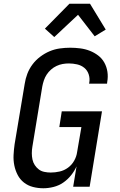

<svg xmlns="http://www.w3.org/2000/svg" viewBox="-20 -998 640 1026"><path d="M212 8Q183 8 156 1Q129 -6 108 -22.5Q87 -39 74.5 -63Q62 -87 56.5 -114Q51 -141 52.5 -170Q54 -199 58 -227L112 -550Q116 -577 126 -603.5Q136 -630 153.5 -653.5Q171 -677 195 -695Q219 -713 245 -724Q271 -735 299 -739Q327 -743 355 -743Q382 -743 409 -739.5Q436 -736 460 -726.5Q484 -717 504.5 -701.5Q525 -686 537.5 -663.5Q550 -641 554 -614.5Q558 -588 553 -560L552 -551H456L457 -556Q461 -579 454 -600.5Q447 -622 430.5 -635.5Q414 -649 392 -654Q370 -659 348 -659Q331 -659 314.5 -656Q298 -653 282 -645.5Q266 -638 252.5 -626Q239 -614 229.5 -599.5Q220 -585 214.5 -568.5Q209 -552 206 -536L153 -214Q150 -196 150 -179Q150 -162 153.5 -145.5Q157 -129 166 -115.5Q175 -102 187.5 -92.5Q200 -83 217 -79.5Q234 -76 251 -76Q275 -76 299 -81.5Q323 -87 343.5 -102Q364 -117 376.5 -139.5Q389 -162 392 -185L415 -319H297L310 -403H525L459 0H371L389 -109Q378 -84 359.5 -61Q341 -38 317.5 -22Q294 -6 266 1Q238 8 212 8ZM270 -800 220 -845 351 -978H461L545 -840L486 -804L397 -919Z"/></svg>

Font: Iosevka Md Ex Obl
Style: Regular
Weight: 500
Width: 7
Italic angle: -9°
Monospace: yes
Designer: Belleve Invis
Foundry: Belleve Invis
Version: Version 32.5.0; ttfautohint (v1.8.4)